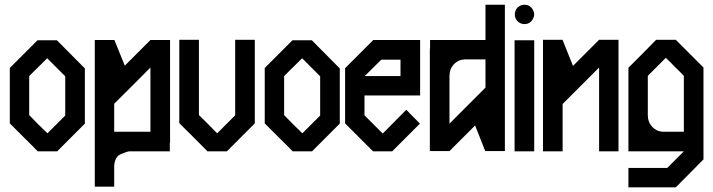

<svg xmlns="http://www.w3.org/2000/svg" viewBox="-20 -640 3016 812"><path d="M338.9 -117.2 280.3 -58.6 221.7 0H139.6Q110.4 -30.3 80.1 -59.6L21.5 -118.2V-352.5L80.1 -411.1L138.7 -469.7H220.7Q259.8 -429.7 337.9 -351.6H338.9ZM255.9 -151.4V-317.4L179.7 -393.6Q154.3 -368.2 103.5 -318.4V-153.3L141.6 -114.3L180.7 -76.2Z M699.2 -470.7V-36.1H698.2V0H527.3Q516.6 1 491.2 11.7Q465.8 22.5 462.9 61.5V149.4H380.9V-470.7H463.9L507.8 -362.3L616.2 -470.7ZM616.2 -354.5Q565.4 -302.7 462.9 -201.2V-83H616.2Z M857.4 0Q818.4 -40 738.3 -119.1Q739.3 -119.1 739.3 -120.1H738.3V-471.7H821.3V-153.3Q847.7 -127.9 898.4 -76.2L974.6 -152.3V-471.7H1057.6V-118.2L939.5 0Z M1417 -117.2 1358.4 -58.6 1299.8 0H1217.8Q1188.5 -30.3 1158.2 -59.6L1099.6 -118.2V-352.5L1158.2 -411.1L1216.8 -469.7H1298.8Q1337.9 -429.7 1416 -351.6H1417ZM1334 -151.4V-317.4L1257.8 -393.6Q1232.4 -368.2 1181.6 -318.4V-153.3L1219.7 -114.3L1258.8 -76.2Z M1756.8 -236.3H1521.5V-152.3L1598.6 -75.2Q1631.8 -108.4 1698.2 -175.8Q1716.8 -156.2 1755.9 -117.2L1697.3 -58.6L1638.7 0H1557.6L1498 -59.6L1439.5 -118.2V-351.6L1557.6 -469.7V-470.7H1756.8ZM1673.8 -387.7H1592.8Q1569.3 -365.2 1522.5 -318.4H1673.8Z M2115.2 -1H2032.2Q2017.6 -37.1 1989.3 -109.4L1880.9 -1H1797.9V-434.6H1798.8V-470.7H2033.2V-620.1H2115.2ZM2033.2 -269.5V-388.7H1944.3Q1918 -387.7 1899.4 -368.2Q1880.9 -347.7 1880.9 -319.3V-117.2Z M2156.2 0V-469.7H2239.3V0ZM2213.9 -541Q2206.1 -538.1 2198.2 -538.1Q2190.4 -538.1 2182.6 -541Q2174.8 -544.9 2168.9 -549.8Q2163.1 -555.7 2160.2 -563.5Q2157.2 -571.3 2157.2 -579.1Q2157.2 -586.9 2160.2 -594.7Q2163.1 -602.5 2168.9 -608.4Q2174.8 -613.3 2182.6 -617.2Q2190.4 -620.1 2198.2 -620.1Q2206.1 -620.1 2213.9 -617.2Q2221.7 -613.3 2226.6 -608.4Q2232.4 -602.5 2235.4 -594.7Q2239.3 -586.9 2239.3 -579.1Q2239.3 -571.3 2235.4 -563.5Q2232.4 -555.7 2226.6 -549.8Q2221.7 -544.9 2213.9 -541Z M2595.7 0H2513.7V-354.5L2359.4 -200.2V0H2276.4V-471.7H2359.4V-470.7Q2374 -434.6 2403.3 -361.3L2513.7 -471.7H2595.7Z M2955.1 34.2Q2916 73.2 2837.9 152.3L2835.9 151.4V152.3H2637.7V70.3H2801.8L2872.1 0H2637.7V-353.5L2696.3 -412.1L2754.9 -471.7H2837.9L2896.5 -413.1L2955.1 -354.5ZM2719.7 -319.3V-152.3Q2719.7 -124 2738.3 -103.5Q2756.8 -84 2782.2 -83H2872.1V-319.3Q2853.5 -338.9 2834 -357.4Q2815.4 -377 2795.9 -395.5Z"/></svg>

Font: mr_KirucoupageG
Style: Regular
Weight: 400
Designer: Jan Henkel
Version: Version 1.00 May 25, 2020, initial release